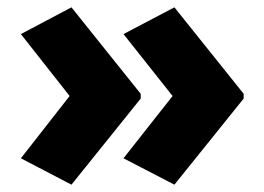

<svg xmlns="http://www.w3.org/2000/svg" viewBox="-20 -543 721 524"><path d="M645 -274 456 -39 317 -111 451 -281 317 -450 456 -523 645 -287ZM364 -274 175 -39 37 -111 170 -281 37 -450 175 -523 364 -287Z"/></svg>

Font: Noto Sans Black
Style: Regular
Weight: 900
Designer: Monotype Design Team
Foundry: Monotype Imaging Inc.
Version: Version 2.007